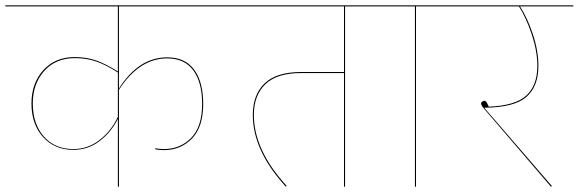

<svg xmlns="http://www.w3.org/2000/svg" viewBox="-30 -700 2170 720"><path d="M416 -368Q490 -485 597 -485Q664 -485 698 -439Q732 -393 732 -310Q732 -224 690 -180.5Q648 -137 584 -137Q569 -137 552 -140V-144Q569 -141 584 -141Q646 -141 687 -183Q728 -225 728 -310Q728 -391 695 -436Q662 -481 597 -481Q492 -481 416 -363V0H412V-254Q386 -203 343 -170.5Q300 -138 245 -138Q175 -138 131.5 -186Q88 -234 88 -312Q88 -388 132.5 -437Q177 -486 250 -486Q295 -486 331.5 -473Q368 -460 412 -432V-676H-10V-680H829V-676H416ZM412 -262V-428Q369 -456 332 -469Q295 -482 251 -482Q179 -482 136 -434Q93 -386 93 -312Q93 -235 134.5 -188Q176 -141 245 -141Q300 -141 344 -175.5Q388 -210 412 -262Z M1405 -676H1264V0H1260V-426H1099Q1009 -426 965.5 -384.5Q922 -343 922 -269Q922 -137 1045 -3L1042 0Q918 -135 918 -269Q918 -345 962.5 -387.5Q1007 -430 1099 -430H1260V-676H809V-680H1405Z M1672 -676H1530V0H1526V-676H1385V-680H1672Z M2120 -676H1920Q1948 -633 1968.5 -571Q1989 -509 1989 -453Q1989 -376 1944 -336.5Q1899 -297 1786 -296L2040 -2L2036 0L1783 -295Q1774 -306 1774 -312Q1774 -316 1778.5 -319Q1783 -322 1787 -322Q1791 -322 1794 -317.5Q1797 -313 1803 -300Q1903 -304 1944 -342Q1985 -380 1985 -453Q1985 -508 1964 -571Q1943 -634 1916 -676H1651V-680H2120Z"/></svg>

Font: FiraGO Four
Style: Regular
Weight: 100
Designer: bBox Type
Foundry: bBox Type GmbH
Version: Version 1.001